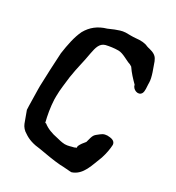

<svg xmlns="http://www.w3.org/2000/svg" viewBox="-183 -875 910 992"><g transform="rotate(30 272.0 -379.0)"><path d="M31 -280 33 -182C33 -177 34 -167 34 -159C43 -135 51 -113 59 -91C65 -75 79 -59 94 -51C121 -32 152 -22 194 -18C235 -11 283 -2 324 1L347 2L387 5H395C455 -15 469 -82 493 -140C503 -171 508 -200 509 -224C508 -240 496 -249 475 -251C455 -254 438 -250 424 -238C396 -216 396 -219 383 -169C372 -156 362 -144 355 -128V-118C351 -117 347 -115 343 -113C327 -110 312 -103 292 -103C271 -104 259 -108 242 -112C209 -118 177 -130 155 -148H150C140 -186 132 -232 130 -276V-296C130 -337 137 -376 141 -415C151 -481 163 -516 173 -577C180 -613 187 -643 218 -652C240 -657 264 -661 291 -661C319 -661 353 -636 377 -629L389 -622C407 -595 429 -572 451 -550C455 -525 493 -508 508 -533C516 -548 511 -571 511 -588V-595C511 -629 490 -676 480 -706C478 -709 477 -711 476 -714C468 -733 450 -743 425 -749C419 -750 413 -752 407 -754C390 -763 362 -764 337 -761C318 -759 297 -760 277 -760C254 -759 236 -751 219 -745C207 -740 195 -735 184 -730C135 -716 101 -689 78 -648C58 -607 48 -555 40 -500C36 -434 33 -365 31 -300Z"/></g></svg>

Font: Vapor
Style: Regular
Weight: 400
Foundry: Cannot Into Space Fonts
Version: Version 0.179